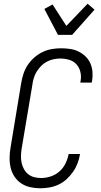

<svg xmlns="http://www.w3.org/2000/svg" viewBox="-20 -1002 540 1030"><path d="M196 8Q168 8 141.5 2Q115 -4 93.5 -18.5Q72 -33 57.5 -55Q43 -77 37 -103Q31 -129 31.5 -157Q32 -185 37 -213L94 -558Q98 -582 106 -606.5Q114 -631 128.5 -653Q143 -675 163.5 -693Q184 -711 207.5 -722.5Q231 -734 256.5 -738.5Q282 -743 307 -743Q332 -743 356 -739.5Q380 -736 400.5 -726Q421 -716 438 -700Q455 -684 464.5 -662.5Q474 -641 476 -617Q478 -593 474 -568L472 -559H411L412 -566Q417 -591 411.5 -615Q406 -639 390.5 -656.5Q375 -674 351.5 -681Q328 -688 303 -688Q285 -688 266.5 -684Q248 -680 231 -671Q214 -662 200.5 -648Q187 -634 177 -618Q167 -602 161.5 -584Q156 -566 154 -549L96 -204Q93 -184 92.5 -165Q92 -146 96 -128Q100 -110 109 -94Q118 -78 132 -67Q146 -56 164 -51.5Q182 -47 201 -47Q226 -47 252 -55.5Q278 -64 298.5 -82Q319 -100 331 -124.5Q343 -149 348 -174V-176H409V-174Q405 -150 396 -126Q387 -102 372 -80.5Q357 -59 337.5 -41Q318 -23 294.5 -12Q271 -1 246 3.5Q221 8 196 8ZM291 -815 218 -954 262 -978 336 -863 450 -982 487 -950 367 -815Z"/></svg>

Font: Iosevka Term Curly Lt Obl
Style: Regular
Weight: 300
Italic angle: -9°
Designer: Belleve Invis
Foundry: Belleve Invis
Version: Version 32.3.0